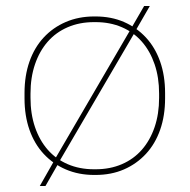

<svg xmlns="http://www.w3.org/2000/svg" viewBox="-20 -580 634 642"><path d="M113 42H132L172 -28L176 -36L432 -474L436 -482L481 -560H462L422 -491L418 -484L162 -45L158 -37ZM295 5H299Q352 5 394.5 -13.5Q437 -32 468 -65.5Q499 -99 515.5 -146Q532 -193 532 -251V-269Q532 -327 515.5 -374Q499 -421 468 -454.5Q437 -488 394.5 -506.5Q352 -525 299 -525H295Q243 -525 200 -506.5Q157 -488 126 -454.5Q95 -421 78.5 -374Q62 -327 62 -269V-251Q62 -193 78.5 -146Q95 -99 126 -65.5Q157 -32 200 -13.5Q243 5 295 5ZM294 -14Q246 -14 206.5 -31Q167 -48 139.5 -79.5Q112 -111 97 -155Q82 -199 82 -253V-267Q82 -321 97 -365Q112 -409 139.5 -440.5Q167 -472 206.5 -489Q246 -506 294 -506H300Q348 -506 387.5 -489Q427 -472 454.5 -440.5Q482 -409 497 -365Q512 -321 512 -267V-253Q512 -199 497 -155Q482 -111 454.5 -79.5Q427 -48 387.5 -31Q348 -14 300 -14Z"/></svg>

Font: Fixel Variable
Style: Regular
Weight: 100
Width: 3
Designer: AlfaBravo + MacPaw
Foundry: Kyrylo Tkachov, Marchela Mozhyna, Serhii Makarenko, Maria Weinstein, Zakhar Kryvoshyya
Version: Version 1.211